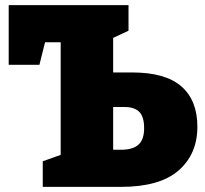

<svg xmlns="http://www.w3.org/2000/svg" viewBox="-20 -730 801 750"><path d="M496 -447Q626 -447 688.5 -392.5Q751 -338 751 -235Q751 -128 677.5 -64Q604 0 452 0H147V-100L217 -125V-565H156L134 -477H14V-710H482V-610L422 -582V-447ZM452 -145Q499 -145 521 -165Q543 -185 543 -229Q543 -274 524 -293Q505 -312 466 -312H422V-145Z"/></svg>

Font: Bitter Pro Black
Style: Regular
Weight: 900
Designer: Sol Matas, and Bitter project Authors
Foundry: Sol Matas
Version: Version 1.010